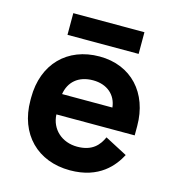

<svg xmlns="http://www.w3.org/2000/svg" viewBox="-103 -754 782 855"><g transform="rotate(15 288.5 -326.0)"><path d="M296 14C432 14 491 -63 519 -116L416 -170C399 -132 370 -96 300 -96C230 -96 177 -143 174 -211H535V-254C535 -406 440 -510 294 -510C146 -510 46 -410 46 -254V-242C46 -86 147 14 296 14ZM130 -566H458V-666H130ZM175 -305C184 -362 225 -400 293 -400C358 -400 401 -362 407 -305Z"/></g></svg>

Font: Meta Space
Style: Bold
Weight: 700
Designer: Meta Pool / Florian Karsten
Foundry: Meta Pool / Florian Karsten
Version: Version 2.000;Glyphs 3.1.1 (3137)